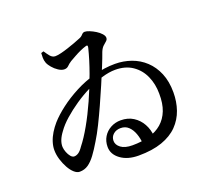

<svg xmlns="http://www.w3.org/2000/svg" viewBox="-134 -945 1269 1156"><g transform="rotate(-20 500.0 -367.0)"><path d="M567 39Q497 39 452.5 6.5Q408 -26 408 -74Q408 -110 425 -138Q442 -166 471.5 -182Q501 -198 536 -198Q582 -198 616 -176.5Q650 -155 670 -119Q690 -83 693 -39L614 -23Q612 -55 601 -85.5Q590 -116 570 -135Q550 -154 520 -154Q491 -154 472.5 -137.5Q454 -121 454 -96Q454 -70 479.5 -51Q505 -32 553 -32Q613 -32 661 -45.5Q709 -59 742.5 -88Q776 -117 793.5 -161.5Q811 -206 810 -269Q810 -331 787 -382.5Q764 -434 719 -464.5Q674 -495 609 -495Q570 -495 523.5 -481Q477 -467 427.5 -442.5Q378 -418 332.5 -387Q287 -356 249 -322.5Q211 -289 188 -256Q169 -231 160.5 -208.5Q152 -186 153 -166Q154 -150 161 -132Q168 -114 178.5 -101.5Q189 -89 201 -89Q214 -89 228 -98Q242 -107 258 -131Q290 -171 325.5 -233.5Q361 -296 394.5 -371Q428 -446 456.5 -524.5Q485 -603 503 -676Q505 -686 502.5 -689Q500 -692 491 -689Q474 -684 454 -675Q434 -666 414.5 -655Q395 -644 379 -635Q362 -624 351.5 -613Q341 -602 324 -602Q307 -602 287 -615Q267 -628 252 -646Q237 -664 232 -676Q225 -695 225 -712Q225 -729 226 -742L242 -747Q253 -730 267 -712.5Q281 -695 300 -695Q314 -695 337 -700.5Q360 -706 385.5 -714.5Q411 -723 434 -731.5Q457 -740 471 -746Q485 -751 494.5 -762Q504 -773 515 -773Q527 -773 545.5 -765.5Q564 -758 582.5 -746.5Q601 -735 613.5 -721Q626 -707 626 -695Q626 -683 616.5 -675Q607 -667 595 -656Q583 -645 574 -623Q562 -589 542.5 -541Q523 -493 499 -437Q475 -381 449.5 -324.5Q424 -268 399 -217.5Q374 -167 351 -130Q325 -86 302 -55Q279 -24 255 -7.5Q231 9 200 9Q183 9 165.5 -6.5Q148 -22 133.5 -48Q119 -74 109.5 -105Q100 -136 100 -166Q100 -190 108.5 -217Q117 -244 133 -270Q149 -296 169 -319Q201 -355 249.5 -392Q298 -429 358 -460.5Q418 -492 485.5 -510.5Q553 -529 620 -529Q674 -529 723.5 -511.5Q773 -494 811 -458.5Q849 -423 871 -370.5Q893 -318 893 -248Q893 -188 875 -136Q857 -84 818.5 -44.5Q780 -5 717.5 17Q655 39 567 39Z"/></g></svg>

Font: Noto Serif SC ExtraLight SemiBold
Style: Regular
Weight: 600
Version: Version 2.002-H1;hotconv 1.1.0;makeotfexe 2.6.0